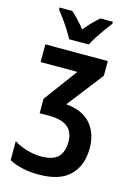

<svg xmlns="http://www.w3.org/2000/svg" viewBox="-139 -1008 764 1090"><g transform="rotate(15 243.0 -463.5)"><path d="M414 -714V-628L250 -416Q346 -408 394.5 -352.5Q443 -297 443 -208Q443 -108 384 -49Q325 10 199 10Q151 10 106.5 0.5Q62 -9 27 -28V-140Q60 -118 104 -105.5Q148 -93 186 -93Q257 -93 287 -123.5Q317 -154 317 -214Q317 -270 282 -299Q247 -328 172 -328H117V-413L263 -610H47V-714ZM384 -937V-925Q369 -906 350 -879.5Q331 -853 313.5 -826Q296 -799 285 -777H170Q159 -798 142 -825Q125 -852 106 -878.5Q87 -905 71 -925V-937H145Q164 -921 185 -898.5Q206 -876 227 -850Q250 -878 269.5 -898Q289 -918 311 -937Z"/></g></svg>

Font: Avrile Sans Condensed SemiBold
Style: Regular
Weight: 600
Width: 3
Designer: Monotype Design Team
Foundry: Monotype Imaging Inc.
Version: Version 2.001;September 10, 2019;FontCreator 11.5.0.2425 64-